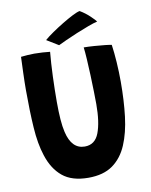

<svg xmlns="http://www.w3.org/2000/svg" viewBox="-94 -926 795 1012"><g transform="rotate(-10 303.0 -420.0)"><path d="M297 16.5Q209 16.5 158.8 -25Q108.5 -66.5 84.5 -142.5Q63.5 -206 57.8 -294.8Q52 -383.5 52 -494.5Q52 -536.5 53.8 -587Q55.5 -637.5 57 -673Q74.5 -675 93 -676.2Q111.5 -677.5 128.5 -677.5Q151 -677.5 173 -676Q195 -674.5 212.5 -672.5Q207 -614.5 204.2 -542.2Q201.5 -470 201.5 -405.5Q201.5 -353.5 204.5 -313Q207.5 -272.5 214.5 -243Q236.5 -149 306.5 -149Q361.5 -149 383 -205.5Q404.5 -262 404.5 -358.5Q404.5 -384.5 403.5 -426.2Q402.5 -468 400.8 -514.5Q399 -561 396.5 -601.2Q394 -641.5 391 -664.5Q414.5 -664.5 446.5 -662.2Q478.5 -660 505 -657Q531.5 -654 539 -652Q545 -610.5 548.5 -557.5Q552 -504.5 552 -452.5Q552 -353 541.8 -267.8Q531.5 -182.5 504.5 -118.8Q477.5 -55 427.5 -19.2Q377.5 16.5 297 16.5ZM403 -857Q432 -840 456 -817Q480 -794 484.5 -786.5Q465 -782 434 -770.5Q403 -759 369.2 -745Q335.5 -731 307.5 -718.2Q279.5 -705.5 265.5 -698.5L202.5 -737Q219.5 -752 247.8 -771.5Q276 -791 307 -809.8Q338 -828.5 364 -841.8Q390 -855 403 -857Z"/></g></svg>

Font: Grandstander SemiBold
Style: Regular
Weight: 600
Designer: Tyler Finck
Foundry: Etcetera Type Co
Version: Version 1.200; ttfautohint (v1.8.3)